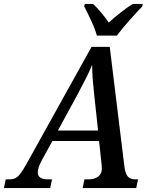

<svg xmlns="http://www.w3.org/2000/svg" viewBox="-70 -951 760 971"><path d="M-50 0 -41 -44H-22Q-4 -44 8.5 -50.5Q21 -57 33.5 -73.5Q46 -90 64 -122L393 -714H485L559 -110Q563 -76 575 -60Q587 -44 614 -44H628L619 0H348L357 -44H378Q408 -44 426.5 -58Q445 -72 445 -98Q445 -105 444.5 -113Q444 -121 443 -127L431 -238H195L139 -136Q121 -101 121 -79Q121 -44 173 -44H193L184 0ZM323 -475 223 -291H426L407 -466Q402 -511 399 -549Q396 -587 396 -623Q381 -587 364.5 -554.5Q348 -522 323 -475ZM420 -771Q410 -806 390.5 -848Q371 -890 356 -918L359 -931H401Q420 -913 442 -887Q464 -861 480 -837Q506 -861 540 -887.5Q574 -914 601 -931H652L649 -918Q622 -890 585 -848.5Q548 -807 521 -771Z"/></svg>

Font: Noto Serif SemiCondensed Medium
Style: Italic
Weight: 500
Width: 4
Italic angle: -12°
Designer: Monotype Design Team
Foundry: Monotype Imaging Inc.
Version: Version 2.013